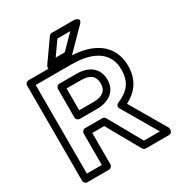

<svg xmlns="http://www.w3.org/2000/svg" viewBox="-216 -1071 1159 1241"><g transform="rotate(-30 363.0 -450.5)"><path d="M626.7 -496C626.7 -397.8 579.5 -352.8 502.2 -320C492.9 -316.1 479.2 -303.6 490.4 -284.4L641.9 -25H523.3L384.2 -272.3C379.6 -280.4 370.2 -285 362.4 -285H233.7C218.6 -285 208.7 -270.7 208.7 -260V-25H97V-686H363.5C492.2 -686 574.8 -648 609.5 -577.9C620.7 -555.2 626.7 -528.2 626.7 -496ZM676.7 -496C676.7 -534.4 669.5 -569.4 654.3 -600.1C607.2 -695.2 499.8 -736 363.5 -736H72C61.3 -736 47 -726.1 47 -711V0C47 10.7 56.9 25 72 25H233.7C244.4 25 258.7 15.1 258.7 0V-235H347.8L486.9 12.3C490.7 19.1 499.4 25 508.7 25H681.4C692.1 25 706.4 15.1 706.4 0V-7C706.4 -11.4 705.2 -15.8 703 -19.6L547.4 -285.9C621.7 -323.8 676.7 -387.5 676.7 -496ZM516.1 -484C516.1 -570.7 453.4 -617 363.5 -617H233.7C218.6 -617 208.7 -602.7 208.7 -592V-379C208.7 -363.9 223 -354 233.7 -354H363.5C448.7 -354 516.1 -397.5 516.1 -484ZM466.1 -484C466.1 -431.4 433.4 -404 363.5 -404H258.7V-567H363.5C436.3 -567 466.1 -539.3 466.1 -484ZM368.7 -876H464.5L365.1 -775H297.4ZM355.8 -926C348.7 -926 340.2 -922.2 335.4 -915.4L228.7 -764.4C200.5 -724.5 249.1 -725 249.1 -725H375.6C381.2 -725 388.6 -727.6 393.4 -732.5L541.9 -883.5C576.7 -918.8 524.1 -926 524.1 -926Z"/></g></svg>

Font: Asimov
Style: WidOu
Weight: 500
Designer: Google
Version: Version 2.000980; 2014